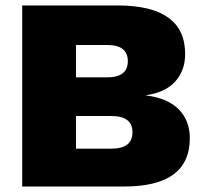

<svg xmlns="http://www.w3.org/2000/svg" viewBox="-20 -680 734 700"><path d="M61 0V-660H412Q655 -659 655 -483Q655 -423 619 -383Q583 -343 513 -333V-332Q592 -322 632 -281Q672 -240 672 -176Q672 0 433 0ZM257 -398H371Q446 -398 446 -457Q446 -516 371 -516H257ZM257 -138H386Q463 -138 463 -198Q463 -257 386 -257H257Z"/></svg>

Font: Elaine Sans ExtraBold
Style: Regular
Weight: 800
Designer: Wei Huang
Foundry: Wei Huang
Version: Version 2.001;December 24, 2019;FontCreator 12.0.0.2547 64-b